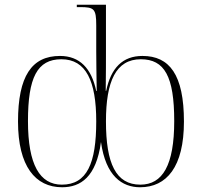

<svg xmlns="http://www.w3.org/2000/svg" viewBox="-20 -780 853 810"><path d="M242 10C320 10 386 -33 406 -181C426 -37 495 10 571 10C683 10 756 -76 756 -267C756 -465 695 -544 581 -544C497 -544 448 -493 428 -397H426C427 -470 427 -524 427 -563V-760H304V-750H318C377 -750 386 -743 386 -673V-563C386 -520 387 -470 388 -396H386C366 -492 316 -544 233 -544C114 -544 56 -459 56 -267C56 -79 129 10 242 10ZM241 -1C148 -1 98 -85 98 -269C98 -453 137 -530 239 -530C343 -530 386 -438 386 -268C386 -91 347 -1 241 -1ZM572 -1C469 -1 427 -90 427 -268C427 -437 469 -530 574 -530C674 -530 715 -458 715 -269C715 -83 666 -1 572 -1Z"/></svg>

Font: Noto Serif Display SemiCondensed ExtraLight
Style: Regular
Weight: 200
Width: 4
Designer: Monotype Design Team
Foundry: Monotype Imaging Inc.
Version: Version 2.009